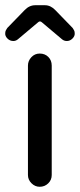

<svg xmlns="http://www.w3.org/2000/svg" viewBox="-31 -738 306 735"><path d="M20 -581Q7 -581 -2.5 -590.5Q-12 -600 -11 -611Q-11 -617 -8.5 -622Q-6 -627 -3 -631L63 -699Q81 -718 104 -718H141Q163 -718 181 -699L247 -631Q250 -627 252.5 -622Q255 -617 255 -611Q256 -600 246.5 -590.5Q237 -581 225 -581Q214 -581 206 -588L130 -652Q122 -660 114 -652L38 -588Q30 -581 20 -581ZM121 -23Q103 -23 89.5 -36.5Q76 -50 76 -68V-487Q76 -505 89 -519Q102 -533 121 -533Q141 -533 154 -520Q167 -507 167 -487V-68Q167 -49 153.5 -36Q140 -23 121 -23Z"/></svg>

Font: Huninn
Style: Regular
Weight: 400
Designer: justfont
Foundry: justfont
Version: Version 1.003